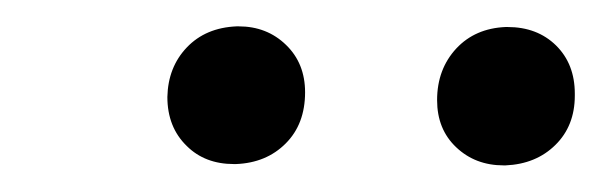

<svg xmlns="http://www.w3.org/2000/svg" viewBox="-20 -705 454 145"><path d="M324.7 -668.5Q338.9 -683.6 361.8 -684.6Q362.8 -684.6 363.3 -684.6Q385.7 -684.6 399.9 -670.7Q414.1 -656.7 414.1 -634.3Q414.1 -633.3 414.1 -632.8Q414.1 -609.9 399.4 -595.5Q384.8 -581.1 361.8 -580.1Q360.8 -580.1 360.4 -580.1Q338.9 -580.1 324.5 -593.8Q310.1 -607.4 310.1 -629.4Q310.1 -652.8 324.7 -668.5ZM106.4 -631.8Q106.9 -654.3 121.1 -669.2Q135.3 -684.1 158.7 -685.1Q159.7 -685.1 160.2 -685.1Q181.6 -685.1 196 -671.1Q210.4 -657.2 210.4 -635.3Q210.4 -611.3 195.8 -596.7Q181.2 -582 158.2 -581.1Q157.2 -581.1 156.7 -581.1Q134.8 -581.1 121.1 -594.7Q106.4 -608.9 106.4 -631.8Z"/></svg>

Font: MAUL Condensed Italic
Style: Condenced Regular Italic
Weight: 400
Italic angle: -12°
Designer: MAUL
Version: Version 1.0; 2020; ttfautohint (v1.8.3)